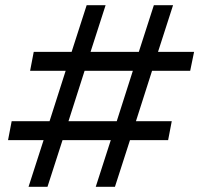

<svg xmlns="http://www.w3.org/2000/svg" viewBox="-20 -720 768 740"><path d="M566 -447 504 -253H642L628 -180H481L423 0H349L407 -180H221L163 0H90L148 -180H11L25 -253H171L233 -447H96L110 -520H256L314 -700H387L329 -520H515L573 -700H647L589 -520H728L713 -447ZM492 -447H306L244 -253H430Z"/></svg>

Font: Idrija
Style: Italic
Weight: 500
Italic angle: -11.3°
Designer: Julieta Ulanovsky
Foundry: Julieta Ulanovsky
Version: Version 7.200